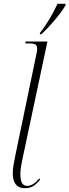

<svg xmlns="http://www.w3.org/2000/svg" viewBox="-20 -978 364 1008"><path d="M190 -806 189 -798H197C243 -840 299 -907 324 -950V-958H282C256 -903 224 -847 190 -806ZM112 10C149 10 169 -9 191 -35L186 -41C166 -17 144 -2 123 -2C95 -2 87 -27 87 -66C87 -90 92 -116 100 -153L229 -760H115L112 -750H136C171 -750 175 -739 175 -722C175 -719 175 -715 173 -703L62 -169C55 -134 47 -99 47 -69C47 -23 63 10 112 10Z"/></svg>

Font: Noto Serif Display ExtraCondensed ExtraLight
Style: Italic
Weight: 200
Width: 2
Italic angle: -12°
Designer: Monotype Design Team
Foundry: Monotype Imaging Inc.
Version: Version 2.009